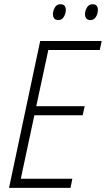

<svg xmlns="http://www.w3.org/2000/svg" viewBox="-20 -913 514 933"><path d="M23.9 0 175.3 -713.9H474.1L464.8 -669.9H214.8L156.2 -397H391.6L381.8 -353H147L81.1 -44.4H331.5L322.8 0ZM419.4 -815.4Q407.2 -815.4 400.1 -822.8Q393.1 -830.1 393.1 -844.2Q393.1 -860.8 402.6 -876.7Q412.1 -892.6 430.7 -892.6Q442.9 -892.6 449.2 -885.3Q455.6 -877.9 455.6 -865.2Q455.6 -846.2 446 -830.8Q436.5 -815.4 419.4 -815.4ZM263.2 -815.4Q251 -815.4 244.1 -822.8Q237.3 -830.1 237.3 -844.2Q237.3 -860.8 246.6 -876.7Q255.9 -892.6 273.9 -892.6Q282.7 -892.6 288.3 -889.4Q293.9 -886.2 296.9 -880.1Q299.8 -874 299.8 -865.2Q299.8 -846.2 290 -830.8Q280.3 -815.4 263.2 -815.4Z"/></svg>

Font: Open Sans SemiCondensed Light
Style: Italic
Weight: 300
Width: 4
Italic angle: -12°
Designer: Monotype Design Team
Foundry: Monotype Imaging Inc.
Version: Version 3.000